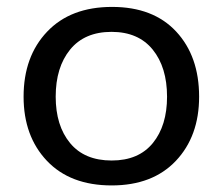

<svg xmlns="http://www.w3.org/2000/svg" viewBox="-20 -534 654 564"><path d="M308.1 10.7Q186.5 10.7 117.9 -61.5Q49.3 -133.8 49.3 -250Q49.3 -368.2 118.4 -440.9Q187.5 -513.7 309.1 -513.7Q430.2 -513.7 497.6 -441.2Q564.9 -368.7 564.9 -250Q564.9 -133.8 496.6 -61.5Q428.2 10.7 308.1 10.7ZM308.1 -62.5Q387.2 -62.5 429 -113.8Q470.7 -165 470.7 -250Q470.7 -336.4 428.5 -388.4Q386.2 -440.4 307.6 -440.4Q228.5 -440.4 186 -388.4Q143.6 -336.4 143.6 -250Q143.6 -165 185.8 -113.8Q228 -62.5 308.1 -62.5Z"/></svg>

Font: Muli
Style: Regular
Weight: 400
Designer: Vernon Adams
Foundry: newtypography
Version: Version 2; ttfautohint (v1.00rc1.6-4cba) -l 8 -r 50 -G 200 -